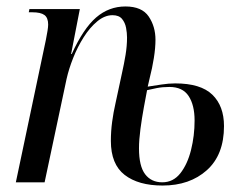

<svg xmlns="http://www.w3.org/2000/svg" viewBox="-20 -564 751 594"><path d="M437 -296Q457 -299 479.5 -302.5Q502 -306 522 -306Q601 -306 637 -271Q673 -236 673 -174Q673 -85 620 -37.5Q567 10 483 10Q408 10 365.5 -23Q323 -56 323 -128Q323 -158 327 -187.5Q331 -217 337 -243L357 -336Q364 -367 368.5 -394.5Q373 -422 373 -448Q373 -462 370 -478Q367 -494 357.5 -505.5Q348 -517 328 -517Q304 -517 281 -498Q258 -479 239 -449Q220 -419 206.5 -385Q193 -351 186 -320L118 0H29L122 -441Q125 -456 127 -468.5Q129 -481 129 -488Q129 -509 117.5 -517.5Q106 -526 80 -526H69L71 -536H227L200 -397H202Q238 -476 277.5 -510Q317 -544 368 -544Q419 -544 440 -513Q461 -482 461 -441Q461 -416 456 -384.5Q451 -353 443 -322ZM482 0Q516 0 538 -28Q560 -56 571 -100Q582 -144 582 -191Q582 -239 563.5 -267Q545 -295 504 -295Q483 -295 465 -291.5Q447 -288 435 -285Q431 -264 425 -231.5Q419 -199 414.5 -165Q410 -131 410 -105Q410 -50 429 -25Q448 0 482 0Z"/></svg>

Font: Noto Serif Display Condensed
Style: Italic
Weight: 400
Width: 3
Italic angle: -12°
Designer: Monotype Design Team
Foundry: Monotype Imaging Inc.
Version: Version 2.009